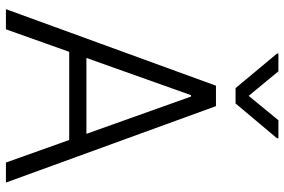

<svg xmlns="http://www.w3.org/2000/svg" viewBox="-180 -804 984 665"><g transform="rotate(90 312.5 -472.0)"><path d="M82 0H12.2L277.3 -727.5H348.1L612.8 0H543.5L314.9 -641.1H310.1ZM132.3 -278.8H493.2V-219.2H132.3ZM227.5 -943.8 312.5 -840.8 397 -943.8H459.5V-939L338.9 -795.4H285.6L166 -939V-943.8Z"/></g></svg>

Font: Inter Tight Light
Style: Regular
Weight: 300
Designer: Rasmus Andersson
Foundry: rsms
Version: Version 3.004